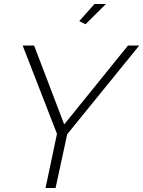

<svg xmlns="http://www.w3.org/2000/svg" viewBox="-20 -937 714 957"><path d="M264 -270 93 -710H150L300 -317L618 -710H674L315 -268L257 0H207ZM406 -816 375 -832 451 -917H508Z"/></svg>

Font: Raleway Thin Light
Style: Italic
Weight: 300
Italic angle: -12°
Version: Version 4.026